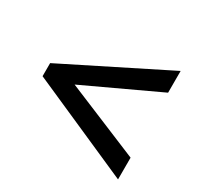

<svg xmlns="http://www.w3.org/2000/svg" viewBox="-117 -756 811 788"><g transform="rotate(30 288.5 -362.0)"><path d="M528 -105V-208L179 -353L528 -516V-619L48 -379V-317Z"/></g></svg>

Font: Noto Sans Khmer UI SemiBold
Style: Regular
Weight: 600
Designer: Danh Hong and the Monotype Design Team
Foundry: Monotype Imaging Inc.
Version: Version 2.002